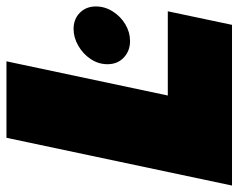

<svg xmlns="http://www.w3.org/2000/svg" viewBox="-111 -647 739 595"><g transform="rotate(-90 258.5 -349.5)"><path d="M129 -699H366L260 -199H521L479 0H-19ZM357 -386Q357 -414 373 -438Q389 -462 414.5 -476.5Q440 -491 466 -491Q497 -491 516.5 -471.5Q536 -452 536 -422Q536 -394 520.5 -369.5Q505 -345 480.5 -330.5Q456 -316 429 -316Q398 -316 377.5 -335.5Q357 -355 357 -386Z"/></g></svg>

Font: Prompt Black
Style: Italic
Weight: 900
Italic angle: -12°
Designer: Katatrad Team
Foundry: CadsonDemak
Version: Version 1.001